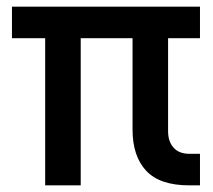

<svg xmlns="http://www.w3.org/2000/svg" viewBox="-20 -558 640 578"><path d="M116 0V-443H16V-538H582V-443H486V-163Q486 -132 502.5 -113.5Q519 -95 550 -95H582V0H550Q461 0 420 -44Q379 -88 379 -168V-443H223V0Z"/></svg>

Font: Geist Mono SemiBold
Style: Regular
Weight: 600
Monospace: yes
Designer: Basement.studio, Andrés Briganti, Mateo Zaragoza
Foundry: Basement.studio, Vercel, Andrés Briganti, Guido Ferreyra, Mateo Zaragoza
Version: Version 1.500; ttfautohint (v1.8.4.7-5d5b)